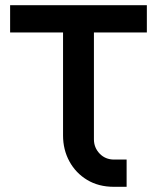

<svg xmlns="http://www.w3.org/2000/svg" viewBox="-20 -720 605 740"><path d="M419 0Q360 0 316 -26.5Q272 -53 247.5 -98Q223 -143 223 -198V-595H19V-700H546V-595H342V-183Q342 -151 364 -128Q386 -105 420 -105H468V0Z"/></svg>

Font: MuseoModerno Medium
Style: Regular
Weight: 500
Designer: Pablo Cosgaya, Héctor Gatti, Marcela Romero, and the Authors of The MuseoModerno Project.
Foundry: Omnibus-Type Team
Version: Version 1.001